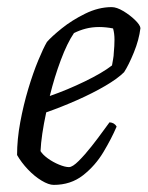

<svg xmlns="http://www.w3.org/2000/svg" viewBox="-20 -520 415 540"><path d="M131 0Q117 0 97 -12Q77 -24 58.5 -43.5Q40 -63 28 -84Q28 -128 37 -176.5Q46 -225 59.5 -270Q73 -315 87.5 -350Q102 -385 112 -402Q125 -417 153.5 -440Q182 -463 219.5 -481.5Q257 -500 294 -500Q308 -500 326.5 -489Q345 -478 359.5 -464Q374 -450 375 -441Q371 -408 356.5 -372.5Q342 -337 329 -317Q311 -299 276 -278.5Q241 -258 197 -238.5Q153 -219 110 -204Q96 -139 94 -95Q100 -85 114.5 -74.5Q129 -64 146 -57Q163 -50 174 -50Q184 -50 201.5 -67.5Q219 -85 237.5 -108.5Q256 -132 270 -151.5Q284 -171 288 -176Q302 -175 308 -164Q294 -131 271 -92.5Q248 -54 213.5 -27Q179 0 131 0ZM120 -250Q169 -267 218.5 -291Q268 -315 295 -336Q296 -342 298 -353Q300 -364 300 -371Q302 -391 302 -408.5Q302 -426 298 -440Q288 -442 278 -443Q268 -444 259 -444Q239 -444 221.5 -439.5Q204 -435 188 -427Q169 -399 151 -351Q133 -303 120 -250Z"/></svg>

Font: Texturina 72pt 72pt Light
Style: Italic
Weight: 300
Italic angle: -11°
Designer: Guillermo Torres Carreño
Foundry: Omnibus-Type
Version: Version 1.002; ttfautohint (v1.8.3)